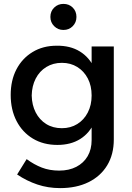

<svg xmlns="http://www.w3.org/2000/svg" viewBox="-20 -770 680 987"><path d="M565 -53Q565 24 531 80Q497 136 435 166.5Q373 197 289 197Q227 197 172 178.5Q117 160 68 127L117 48Q155 76 195 91.5Q235 107 284 107Q335 107 372.5 87.5Q410 68 430.5 33Q451 -2 451 -50V-531H565ZM271 -535Q341 -536 390.5 -505.5Q440 -475 466 -418Q492 -361 491 -281Q492 -201 466.5 -143.5Q441 -86 392.5 -55.5Q344 -25 275 -25Q203 -25 149 -57.5Q95 -90 65 -148Q35 -206 35 -282Q35 -357 64.5 -413.5Q94 -470 147.5 -502.5Q201 -535 271 -535ZM298 -447Q253 -447 218 -425.5Q183 -404 163.5 -366Q144 -328 143 -279Q144 -230 163.5 -192Q183 -154 217.5 -132.5Q252 -111 298 -111Q343 -111 377.5 -132.5Q412 -154 431.5 -192Q451 -230 451 -279Q451 -329 431.5 -366.5Q412 -404 377.5 -425.5Q343 -447 298 -447ZM306 -750Q335 -750 354 -731Q373 -712 373 -683Q373 -655 354 -635.5Q335 -616 306 -616Q278 -616 258.5 -635.5Q239 -655 239 -683Q239 -712 258.5 -731Q278 -750 306 -750Z"/></svg>

Font: Alexandria
Style: Regular
Weight: 400
Designer: Mohamed Gaber
Foundry: Kief Type Foundry
Version: Version 5.100